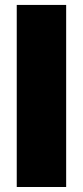

<svg xmlns="http://www.w3.org/2000/svg" viewBox="-20 -747 331 767"><path d="M244.3 -727.3V0H46.9V-727.3Z"/></svg>

Font: Karasuma Gothic
Style: Black
Weight: 900
Designer: Rasmus Andersson / Ryoko Nishizuka
Foundry: Genbu
Version: Version 1.00